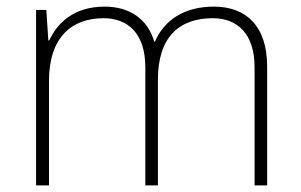

<svg xmlns="http://www.w3.org/2000/svg" viewBox="-20 -560 909 580"><path d="M626 -540C536 -540 476 -499 448 -434H446C426 -503 371 -540 296 -540C202 -540 152 -489 129 -438H126L120 -530H89V0H128V-315C128 -448 197 -505 293 -505C366 -505 419 -459 419 -357V0H457V-319C457 -449 522 -505 623 -505C696 -505 749 -459 749 -357V0H787V-359C787 -483 722 -540 626 -540Z"/></svg>

Font: Noto Sans Myanmar UI ExtraLight
Style: Regular
Weight: 200
Designer: Monotype Design Team
Foundry: Monotype Imaging Inc.
Version: Version 2.103